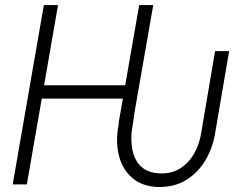

<svg xmlns="http://www.w3.org/2000/svg" viewBox="-20 -731 960 761"><path d="M487.3 -393.1 477.5 -340.3H131.8L141.6 -393.1ZM210 -710.9 86.4 0H30.3L153.8 -710.9ZM587.4 -710.9 505.9 -244.1H450.2L531.7 -710.9ZM832.5 -528.3H888.2L834 -210.9Q825.2 -149.9 796.4 -99.6Q767.6 -49.3 720.2 -19Q672.9 11.2 606.4 10.3Q544.9 7.8 507.1 -23.4Q469.2 -54.7 454.3 -103.8Q439.5 -152.8 445.8 -209.5L456.1 -275.9H512.2L502 -209.5Q499 -178.7 502.7 -149.9Q506.3 -121.1 518.6 -97.7Q530.8 -74.2 553.7 -59.8Q576.7 -45.4 611.8 -43.9Q661.1 -41.5 696 -64.7Q731 -87.9 751.5 -126Q772 -164.1 778.3 -209.5Z"/></svg>

Font: Roboto Condensed Light
Style: Italic
Weight: 300
Italic angle: -12°
Designer: Christian Robertson
Foundry: Google
Version: Version 3.0; 2020